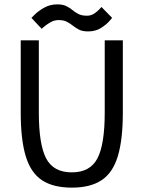

<svg xmlns="http://www.w3.org/2000/svg" viewBox="-20 -852 658 880"><path d="M543 -336Q543 -212 520 -136Q497 -60 445.5 -26Q394 8 309 8Q224 8 172.5 -26Q121 -60 98 -136Q75 -212 75 -336V-667H158V-336Q158 -190 191.5 -126Q225 -62 309 -62Q393 -62 426.5 -126Q460 -190 460 -336V-667H543ZM124 -770Q124 -770 139.5 -785.5Q155 -801 182 -816.5Q209 -832 243 -832Q268 -832 284 -824Q300 -816 312 -806Q324 -796 339 -788Q354 -780 379 -780Q397 -780 412 -790Q427 -800 436 -810Q445 -820 445 -820L494 -770Q494 -770 480.5 -754.5Q467 -739 442.5 -723.5Q418 -708 384 -708Q358 -708 342.5 -716Q327 -724 314.5 -734Q302 -744 287 -752Q272 -760 248 -760Q229 -760 211.5 -750Q194 -740 182.5 -730Q171 -720 171 -720Z"/></svg>

Font: Epunda Sans
Style: Regular
Weight: 400
Designer: Simon Atzbach
Foundry: typofactur
Version: Version 2.204; ttfautohint (v1.8.4.7-5d5b)